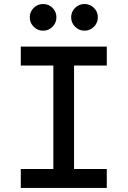

<svg xmlns="http://www.w3.org/2000/svg" viewBox="-20 -922 626 942"><path d="M82 0V-92.8H241.7V-600.6H82V-693.4H503.9V-600.6H343.3V-92.8H503.9V0ZM191.4 -771.5Q164.6 -771.5 145.3 -790.8Q126 -810.1 126 -836.9Q126 -864.3 145.3 -883.3Q164.6 -902.3 191.4 -902.3Q218.8 -902.3 237.8 -883.3Q256.8 -864.3 256.8 -836.9Q256.8 -810.1 237.8 -790.8Q218.8 -771.5 191.4 -771.5ZM394.5 -771.5Q367.7 -771.5 348.4 -790.8Q329.1 -810.1 329.1 -836.9Q329.1 -864.3 348.4 -883.3Q367.7 -902.3 394.5 -902.3Q421.9 -902.3 440.9 -883.3Q460 -864.3 460 -836.9Q460 -810.1 440.9 -790.8Q421.9 -771.5 394.5 -771.5Z"/></svg>

Font: Cascadia Code NF
Style: Regular
Weight: 400
Monospace: yes
Designer: Aaron Bell
Foundry: Saja Typeworks
Version: Version 2404.023; ttfautohint (v1.8.4)